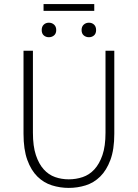

<svg xmlns="http://www.w3.org/2000/svg" viewBox="-20 -907 674 939"><path d="M316 12Q274 12 234 -0.5Q194 -13 163 -43.5Q132 -74 113.5 -125Q95 -176 95 -253V-659H141V-258Q141 -192 155.5 -148.5Q170 -105 194 -78.5Q218 -52 249.5 -41Q281 -30 316 -30Q352 -30 384.5 -41Q417 -52 441.5 -78.5Q466 -105 481 -148.5Q496 -192 496 -258V-659H539V-253Q539 -176 520 -125Q501 -74 470 -43.5Q439 -13 399 -0.5Q359 12 316 12ZM219 -725Q204 -725 194 -734Q184 -743 184 -760Q184 -777 194 -786.5Q204 -796 219 -796Q234 -796 244.5 -786.5Q255 -777 255 -760Q255 -743 244.5 -734Q234 -725 219 -725ZM193 -854V-887H441V-854ZM415 -725Q400 -725 389.5 -734Q379 -743 379 -760Q379 -777 389.5 -786.5Q400 -796 415 -796Q430 -796 440 -786.5Q450 -777 450 -760Q450 -743 440 -734Q430 -725 415 -725Z"/></svg>

Font: CV Source Sans Light
Style: Regular
Weight: 300
Designer: Paul D. Hunt
Foundry: Adobe Systems Incorporated
Version: Version 3.001